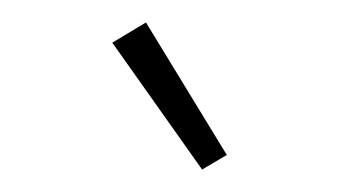

<svg xmlns="http://www.w3.org/2000/svg" viewBox="-20 -685 302 171"><path d="M80 -647 110 -665 182 -547 160 -534Z"/></svg>

Font: Maitree ExtraLight
Style: Regular
Weight: 250
Designer: CadsonDemak Team
Foundry: CadsonDemak
Version: Version 1.002